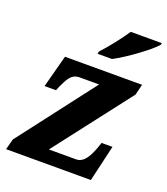

<svg xmlns="http://www.w3.org/2000/svg" viewBox="-140 -864 837 962"><g transform="rotate(20 278.5 -383.0)"><path d="M272 -606H349C417 -641 527 -723 554 -756L557 -766H391C362 -722 311 -657 275 -619ZM5 0H457L502 -193H444L431 -156C418 -124 397 -72 352 -72H207L521 -479L535 -536H124L78 -363H139L148 -385C167 -422 180 -464 228 -464H332L20 -57Z"/></g></svg>

Font: Noto Serif SemiCondensed Extra
Style: Italic
Weight: 800
Width: 4
Italic angle: -12°
Designer: Monotype Design Team
Foundry: Monotype Imaging Inc.
Version: Version 1.901